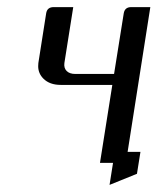

<svg xmlns="http://www.w3.org/2000/svg" viewBox="-20 -458 443 540"><path d="M87.4 -272Q87.4 -277.8 87.9 -280.8L109.9 -420.9Q112.8 -438 130.9 -438H186L161.1 -280.8Q159.2 -266.6 167.5 -258.3Q175.8 -250 191.9 -250H300.8L328.1 -420.9Q331.1 -438 349.1 -438H402.8L338.9 -30.8H375L365.2 30.8L288.1 62L297.9 0H261.2L295.9 -219.2H150.9Q119.6 -219.2 102.1 -236.8Q87.4 -251.5 87.4 -272Z"/></svg>

Font: Hhenum
Style: Italic
Weight: 400
Designer: T. Christopher White
Version: Version 1.0